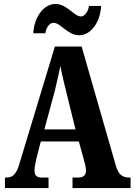

<svg xmlns="http://www.w3.org/2000/svg" viewBox="-20 -949 679 969"><path d="M380 -771C438 -771 487 -837 490 -919H429C426 -892 407 -866 389 -866C354 -866 318 -929 260 -929C200 -929 152 -862 148 -781H209C212 -808 229 -834 250 -834C286 -834 321 -771 380 -771ZM5 0H225V-53H189C163 -53 154 -67 154 -90C154 -109 162 -138 165 -154L186 -235H378L404 -140C408 -127 414 -103 414 -87C414 -63 397 -53 377 -53H346V0H639V-53H631C599 -53 577 -68 565 -112L392 -714H257L79 -126C62 -65 41 -53 12 -53H5ZM204 -296 257 -492C267 -532 276 -575 285 -616C292 -574 303 -532 314 -487L361 -296Z"/></svg>

Font: Noto Serif Armenian ExtraCondensed ExtraBold
Style: Regular
Weight: 800
Width: 2
Designer: Monotype Design Team
Foundry: Monotype Imaging Inc.
Version: Version 2.008